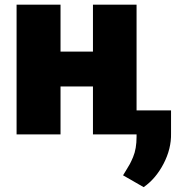

<svg xmlns="http://www.w3.org/2000/svg" viewBox="-20 -565 759 807"><path d="M234.4 -545.5V-348H370.7V-545.5H554V-100.9H698.9V-4.3Q700.3 60.4 667.3 123.6Q634.2 186.8 583.8 221.6L497.2 171.9Q501.1 165.1 509.6 151.6Q520.2 134.6 525.7 124.5Q531.2 114.3 539.1 95.9Q546.9 77.4 550.4 56.1Q554 34.8 554 9.9V0H370.7V-201.7H234.4V0H49.7V-545.5Z"/></svg>

Font: Karasuma Gothic
Style: Black
Weight: 900
Designer: Rasmus Andersson / Ryoko Nishizuka
Foundry: Genbu
Version: Version 1.00